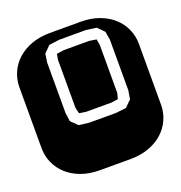

<svg xmlns="http://www.w3.org/2000/svg" viewBox="-124 -774 827 879"><g transform="rotate(-20 289.0 -334.5)"><path d="M364.3 -668.9Q413.6 -668.9 453.6 -654.3Q493.7 -639.6 521.7 -614.3Q549.8 -588.9 564.9 -554.9Q580.1 -521 580.1 -482.9V-186Q580.1 -147.9 564.9 -114Q549.8 -80.1 521.7 -54.7Q493.7 -29.3 453.6 -14.6Q413.6 0 364.3 0H213.9Q164.6 0 124.5 -14.6Q84.5 -29.3 56.4 -54.7Q28.3 -80.1 13.2 -114Q-2 -147.9 -2 -186V-482.9Q-2 -521 13.2 -554.9Q28.3 -588.9 56.4 -614.3Q84.5 -639.6 124.5 -654.3Q164.6 -668.9 213.9 -668.9ZM461.9 -545.9 455.1 -586.9 423.8 -618.2 374 -625H243.2L192.9 -618.2L162.1 -586.9L156.2 -545.9V-299.8L162.1 -257.8L193.8 -227.1L243.2 -221.2H374L423.8 -227.1L455.1 -257.8L461.9 -299.8ZM402.8 -277.8 371.1 -272.9H246.1L213.9 -277.8L207 -307.1V-541L211.9 -567.9L246.1 -573.2H371.1L405.3 -567.9L410.2 -539.1V-305.2Z"/></g></svg>

Font: Monofett
Style: Regular
Weight: 400
Designer: vernon adams
Foundry: vernon adams
Version: Version 1.000